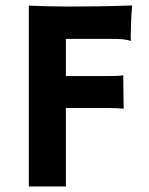

<svg xmlns="http://www.w3.org/2000/svg" viewBox="-20 -673 539 693"><path d="M84 0H217.8V-283.2H365.7C386.7 -283.2 407.2 -282.7 426.3 -280.8L424.8 -401.4C415 -398.9 396.5 -398.4 360.4 -398.4H217.8V-532.7H379.4C419.9 -532.7 434.1 -530.8 451.7 -525.4L452.6 -526.9C452.1 -528.8 451.7 -533.7 451.7 -538.6C451.7 -559.1 453.6 -621.6 457 -653.3C366.7 -649.9 282.7 -649.4 221.2 -649.4C180.2 -649.4 119.1 -650.9 84 -652.8Z"/></svg>

Font: HammersmithOne
Style: Regular
Weight: 400
Designer: Nicole Fally
Foundry: Nicole Fally
Version: Version 1.003